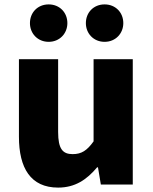

<svg xmlns="http://www.w3.org/2000/svg" viewBox="-20 -838 694 872"><path d="M201 -648C251 -648 286 -686 286 -733C286 -781 251 -818 201 -818C151 -818 116 -781 116 -733C116 -686 151 -648 201 -648ZM455 -648C505 -648 540 -686 540 -733C540 -781 505 -818 455 -818C405 -818 370 -781 370 -733C370 -686 405 -648 455 -648ZM244 14C321 14 374 -22 421 -78H425L438 0H583V-569H405V-196C375 -154 350 -138 310 -138C265 -138 244 -161 244 -239V-569H66V-217C66 -75 119 14 244 14Z"/></svg>

Font: Noto Sans JP Black
Style: Regular
Weight: 900
Designer: Ryoko NISHIZUKA  (kana, bopomofo & ideographs); Paul D. Hunt (Latin, Greek & Cyrillic); Sandoll Communications , Soo-you
Foundry: Adobe
Version: Version 2.002;hotconv 1.0.116;makeotfexe 2.5.65601